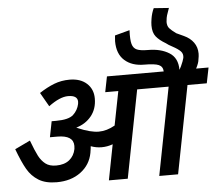

<svg xmlns="http://www.w3.org/2000/svg" viewBox="-99 -1010 1242 1078"><g transform="rotate(-5 522.5 -470.5)"><path d="M957.5 -495 861.2 0H755L851.2 -495H673.8L577.5 0H471.2L510 -200Q478.8 -188.8 447.5 -188.8Q416.2 -188.8 386.2 -200Q386.2 -192.5 381.2 -162.5Q368.8 -96.2 314.4 -55.6Q260 -15 178.8 -15Q116.2 -15 76.9 -39.4Q37.5 -63.8 13.8 -105Q-10 -146.2 -37.5 -220L48.8 -261.2Q71.2 -201.2 86.2 -172.5Q101.2 -143.8 123.8 -126.2Q146.2 -108.8 183.8 -108.8Q230 -108.8 258.1 -131.2Q286.2 -153.8 293.8 -192.5Q295 -198.8 295 -210Q295 -270 203.8 -270H190H162.5L180 -358.8H205Q276.2 -358.8 302.5 -383.1Q328.8 -407.5 336.2 -442.5Q337.5 -447.5 337.5 -455Q337.5 -491.2 283.8 -491.2Q237.5 -491.2 173.8 -443.8L128.8 -522.5Q172.5 -551.2 213.1 -566.9Q253.8 -582.5 300 -582.5Q361.2 -582.5 396.9 -550Q432.5 -517.5 432.5 -465Q432.5 -406.2 400 -366.2Q367.5 -326.2 315 -311.2L316.2 -310Q320 -310 322.5 -307.5Q392.5 -277.5 438.8 -277.5Q483.8 -277.5 530 -303.8L567.5 -495H493.8L511.2 -582.5H831.2Q830 -610 807.5 -620Q785 -630 725 -630Q656.2 -630 615 -666.9Q573.8 -703.8 573.8 -775Q573.8 -785 576.2 -807.5L660 -830Q657.5 -776.2 664.4 -751.9Q671.2 -727.5 691.2 -718.8Q711.2 -710 755 -710Q825 -710 872.5 -680.6Q920 -651.2 920 -583.8L930 -602.5Q943.8 -632.5 947.5 -648.8Q951.2 -671.2 937.5 -685.6Q923.8 -700 893.8 -716.2Q867.5 -730 857.5 -738.8Q821.2 -760 803.1 -782.5Q785 -805 785 -845Q785 -861.2 788.8 -883.8Q793.8 -915 806.2 -941.2L891.2 -935Q888.8 -926.2 882.5 -910Q876.2 -893.8 873.8 -880Q871.2 -862.5 871.2 -857.5Q871.2 -835 882.5 -821.9Q893.8 -808.8 920 -790Q927.5 -786.2 961.9 -770.6Q996.2 -755 1015.6 -728.1Q1035 -701.2 1035 -665Q1035 -651.2 1031.2 -632.5Q1030 -613.8 1013.8 -582.5H1083.8L1066.2 -495Z"/></g></svg>

Font: Cambay
Style: Bold Italic
Weight: 700
Italic angle: -11°
Designer: Pooja Saxena
Foundry: Pooja Saxena
Version: Version 1.006;PS 001.006;hotconv 1.0.70;makeotf.lib2.5.58329